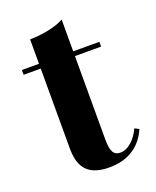

<svg xmlns="http://www.w3.org/2000/svg" viewBox="-117 -661 601 738"><g transform="rotate(-20 184.0 -291.5)"><path d="M361.5 -92.5 344 -101.5C324.5 -59 292.5 -32 263 -32C235 -32 224.5 -50.5 224.5 -100.5V-440.5H331.5V-460H224.5V-590C189.5 -570 129.5 -560 84.5 -560V-460H14.5V-440.5H84.5V-116C84.5 -46.5 106.5 7 203.5 7C286 7 336 -33.5 361.5 -92.5Z"/></g></svg>

Font: Bodoni* 11pt
Style: Bold
Weight: 700
Version: Version 2.3